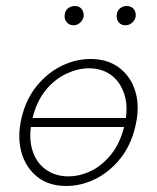

<svg xmlns="http://www.w3.org/2000/svg" viewBox="-20 -612 521 638"><path d="M200 6Q141 6 102.5 -25.5Q64 -57 50.5 -108.5Q37 -160 52 -222Q67 -284 103 -327.5Q139 -371 185.5 -393.5Q232 -416 281 -416Q339 -416 378 -385.5Q417 -355 431 -304Q445 -253 429 -189Q414 -127 378.5 -83.5Q343 -40 296.5 -17Q250 6 200 6ZM207 -26Q246 -26 283.5 -44.5Q321 -63 350.5 -100.5Q380 -138 393 -193Q407 -249 395 -292.5Q383 -336 352 -360.5Q321 -385 275 -385Q239 -385 200.5 -367Q162 -349 132 -312.5Q102 -276 88 -219Q74 -160 86.5 -116.5Q99 -73 131 -49.5Q163 -26 207 -26ZM72 -190 78 -220H409L402 -190ZM224 -528Q210 -528 201.5 -538.5Q193 -549 195 -563Q196 -576 205.5 -584Q215 -592 229 -592Q243 -592 251 -582.5Q259 -573 258 -558Q256 -546 246.5 -537Q237 -528 224 -528ZM397 -528Q382 -528 374 -538.5Q366 -549 368 -563Q369 -576 378.5 -584Q388 -592 401 -592Q416 -592 424 -582.5Q432 -573 431 -558Q429 -546 419.5 -537Q410 -528 397 -528Z"/></svg>

Font: Ysabeau Office ExtraLight
Style: Italic
Weight: 250
Italic angle: -12°
Designer: Christian Thalmann (Catharsis Fonts)
Version: Version 2.001;gftools[0.9.30]; featfreeze: tnum,lnum,ss02